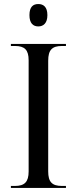

<svg xmlns="http://www.w3.org/2000/svg" viewBox="-20 -932 381 952"><path d="M170 -801C195 -801 215 -817 215 -857C215 -898 195 -912 170 -912C144 -912 126 -898 126 -857C126 -817 144 -801 170 -801ZM34 0H307V-10H287C238 -10 219 -30 219 -82V-631C219 -684 238 -704 287 -704H307V-714H34V-704H54C102 -704 122 -685 122 -633V-82C122 -30 102 -10 54 -10H34Z"/></svg>

Font: Noto Serif Display SemiCondensed
Style: Regular
Weight: 400
Width: 4
Designer: Monotype Design Team
Foundry: Monotype Imaging Inc.
Version: Version 2.009